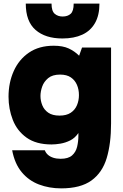

<svg xmlns="http://www.w3.org/2000/svg" viewBox="-20 -789 679 1058"><path d="M317 249Q251 249 194.5 227.5Q138 206 99.5 159.5Q61 113 47 39H227Q232 53 243.5 63.5Q255 74 273 80Q291 86 314 86Q356 86 377 67.5Q398 49 405 19.5Q412 -10 412 -42V-56Q393 -28 366.5 -15Q340 -2 313 2.5Q286 7 264 7Q179 7 126.5 -30.5Q74 -68 50.5 -128.5Q27 -189 27 -256Q27 -333 55.5 -397Q84 -461 139.5 -499Q195 -537 276 -537Q326 -537 358.5 -522Q391 -507 416 -482L432 -527H592V-109Q592 2 568 82Q544 162 484 205.5Q424 249 317 249ZM308 -152Q346 -152 369.5 -167.5Q393 -183 404 -209Q415 -235 415 -265Q415 -296 404 -321.5Q393 -347 370.5 -362.5Q348 -378 311 -378Q269 -378 245.5 -358.5Q222 -339 212.5 -312Q203 -285 203 -260Q203 -234 213 -209Q223 -184 246 -168Q269 -152 308 -152ZM324 -577Q230 -577 176 -624Q122 -671 122 -769H264Q264 -728 281.5 -713Q299 -698 325 -698Q353 -698 369.5 -713Q386 -728 386 -769H528Q528 -705 503.5 -662Q479 -619 433.5 -598Q388 -577 324 -577Z"/></svg>

Font: Onest Black
Style: Regular
Weight: 900
Designer: Dmitri Voloshin, Andrey Kudryavtsev
Foundry: Dmitri Voloshin, Andrey Kudryavtsev
Version: Version 1.000;gftools[0.9.33]